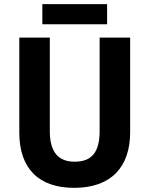

<svg xmlns="http://www.w3.org/2000/svg" viewBox="-20 -895 719 925"><path d="M496 -875H184V-778H496ZM607 -258V-714H460V-264C460 -164 424 -116 340 -116C261 -116 220 -162 220 -263V-714H73V-256C73 -85 165 10 337 10C517 10 607 -92 607 -258Z"/></svg>

Font: Noto Sans Devanagari SemiCondensed
Style: Bold
Weight: 700
Width: 4
Designer: Jelle Bosma - Monotype Design Team
Foundry: Monotype Imaging Inc.
Version: Version 2.004